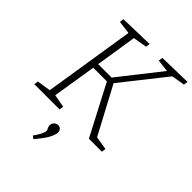

<svg xmlns="http://www.w3.org/2000/svg" viewBox="-261 -830 1214 1214"><g transform="rotate(45 346.0 -222.5)"><path d="M688 -667 599 -652 367 -359 535 -43 625 -28 621 0H505L329 -337H207L160 -44L247 -28L243 0H17L21 -28L113 -42L209 -650L121 -661L125 -689L353 -695L349 -667L256 -651L213 -375H333L551 -652L468 -662L472 -690L692 -695ZM240 236Q281 179 281 154Q281 148 275 137.5Q269 127 269 116Q269 98 281 87Q293 76 308 76Q321 76 330 85Q339 94 339 111Q339 134 318 170Q297 206 258 250Z"/></g></svg>

Font: Bitter Pro Light
Style: Italic
Weight: 300
Italic angle: -9°
Designer: Sol Matas, and Bitter project Authors
Foundry: Sol Matas
Version: Version 1.010